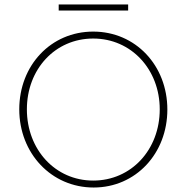

<svg xmlns="http://www.w3.org/2000/svg" viewBox="-20 -827 833 857"><path d="M398 10C586 10 727 -142 727 -338C727 -535 585 -686 396 -686C207 -686 66 -535 66 -339C66 -143 209 10 398 10ZM100 -339C100 -518 226 -655 396 -655C566 -655 693 -517 693 -339C693 -159 566 -21 396 -21C227 -21 100 -159 100 -339ZM242 -780H552V-807H242Z"/></svg>

Font: MV Cash Thin
Style: Regular
Weight: 100
Designer: Rodrigo Fuenzalida
Foundry: fragTYPE
Version: Version 1.100;Glyphs 3.1.2 (3151)